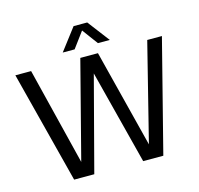

<svg xmlns="http://www.w3.org/2000/svg" viewBox="-130 -1086 1270 1225"><g transform="rotate(-15 505.0 -473.5)"><path d="M210.5 0 20.5 -740H124.5L283.5 -97.5L449.5 -740H566L729.5 -94L891.5 -740H988.5L799.5 0H666.5L507 -622L343.5 0ZM350 -802 460.5 -947H550.5L661 -802H582.5L505.5 -906L428.5 -802Z"/></g></svg>

Font: Encode Sans SemiCondensed SemiCondensed Medium
Style: Regular
Weight: 500
Width: 4
Designer: Multiple Designers
Foundry: Impallari Type
Version: Version 3.000; ttfautohint (v1.8.3) -l 8 -r 50 -G 200 -x 14 